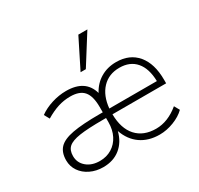

<svg xmlns="http://www.w3.org/2000/svg" viewBox="-159 -941 1179 1140"><g transform="rotate(-30 431.0 -371.0)"><path d="M812 -238H444Q445 -140 493 -87Q541 -34 627 -34Q708 -34 784 -97L804 -61Q774 -31 725 -12Q676 7 628 7Q552 7 499 -30Q446 -67 422 -136Q405 -69 358 -31Q311 7 241 7Q193 7 153.5 -12Q114 -31 91.5 -64Q69 -97 69 -138Q69 -192 97.5 -222Q126 -252 193 -264.5Q260 -277 380 -277H400V-314Q400 -388 371.5 -421.5Q343 -455 279 -455Q235 -455 194.5 -442Q154 -429 109 -402L89 -438Q126 -465 175.5 -480.5Q225 -496 274 -496Q406 -496 436 -389Q463 -440 510 -468Q557 -496 617 -496Q709 -496 760.5 -434.5Q812 -373 812 -262ZM445 -277H771Q769 -364 729 -410.5Q689 -457 617 -457Q544 -457 498.5 -409Q453 -361 445 -277ZM400 -209V-238H381Q274 -238 218.5 -229.5Q163 -221 140 -200.5Q117 -180 117 -140Q117 -94 152 -64.5Q187 -35 242 -35Q288 -35 324 -57Q360 -79 380 -118.5Q400 -158 400 -209ZM441 -549H405L505 -749H567Z"/></g></svg>

Font: wassup Sans
Style: Light
Weight: 200
Version: Version 2.001